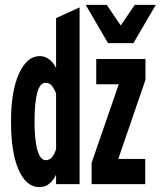

<svg xmlns="http://www.w3.org/2000/svg" viewBox="-20 -752 656 784"><path d="M354 0V-87L465 -408H373V-511H574V-426L463 -103H573V0ZM421 -576 330 -732H416L473 -648L530 -732H616L525 -576ZM140 12Q87.5 12 56.2 -58.2Q25 -128.5 25 -256Q25 -380.5 57.8 -451.8Q90.5 -523 142 -523Q164.5 -523 182 -508.8Q199.5 -494.5 209 -474V-678L305 -722V0H209V-39Q201.5 -20.5 184 -4.2Q166.5 12 140 12ZM167 -98Q182 -98 192.2 -110Q202.5 -122 209 -143V-369Q205.5 -382 194.8 -398Q184 -414 166 -414Q143 -414 132 -373.2Q121 -332.5 121 -256Q121 -209 125.8 -173.5Q130.5 -138 140.8 -118Q151 -98 167 -98Z"/></svg>

Font: Overpass Mono Light
Style: Regular
Weight: 300
Monospace: yes
Designer: Delve Withrington, Dave Bailey
Foundry: Delve Fonts LLC
Version: Version 4.000